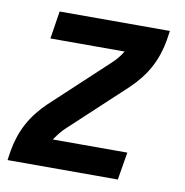

<svg xmlns="http://www.w3.org/2000/svg" viewBox="-65 -593 631 655"><g transform="rotate(10 250.0 -265.0)"><path d="M3 0 8 -33Q12 -57 20 -81.5Q28 -106 40 -128.5Q52 -151 68.5 -172Q85 -193 104 -211L295 -389Q306 -399 315.5 -410.5Q325 -422 332 -434H75L90 -530H472L467 -497Q463 -473 455 -448.5Q447 -424 435 -401.5Q423 -379 406.5 -358Q390 -337 371 -319L180 -141Q169 -131 160 -119.5Q151 -108 143 -96H401L385 0Z"/></g></svg>

Font: Iosevka Curly Oblique
Style: Bold
Weight: 700
Italic angle: -9°
Monospace: yes
Designer: Belleve Invis
Foundry: Belleve Invis
Version: Version 11.1.0; ttfautohint (v1.8.3)